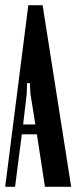

<svg xmlns="http://www.w3.org/2000/svg" viewBox="-24 -719 294 739"><path d="M85 -699H140L250 0H149L118 -202H60L34 0H-4ZM79 -359 65 -240H112L93 -359L91 -399H80Z"/></svg>

Font: Moniqa ExtBd Cond Paragraph
Style: Regular
Weight: 800
Width: 3
Designer: Rajesh Rajput
Foundry: Rajesh Rajput
Version: Version 1.000